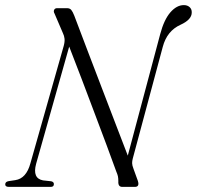

<svg xmlns="http://www.w3.org/2000/svg" viewBox="-40 -732 771 752"><path d="M101.5 -90.5Q86 -33.5 128.5 -25.5L160.5 -22Q171.5 -19.5 171 -10.5Q171 0 158.5 0H-4.5Q-20 0 -19.5 -10Q-19.5 -20 -6.5 -22.5L20 -26.5Q63 -33 79 -92L209.5 -552Q214 -568.5 212.8 -580.2Q211.5 -592 206.5 -602L173.5 -679Q169 -686.5 172 -693.2Q175 -700 184 -700H222.5Q233.5 -700 239.2 -693Q245 -686 251 -670.5Q274 -609.5 302 -536Q330 -462.5 359 -387Q388 -311.5 414.2 -243Q440.5 -174.5 460.5 -122.5L587.5 -598.5Q602.5 -655 627.2 -683.5Q652 -712 680 -712Q694 -712 702.8 -704Q711.5 -696 711 -683Q711 -655 667 -635Q614 -611 597.5 -548.5L480 -111Q477.5 -101.5 477.5 -93Q477.5 -84.5 483 -70.5L500 -23.5Q507.5 0 488 0H439Q422 0 423.5 -22Q423.5 -34 421.8 -41.8Q420 -49.5 415.5 -60Q400 -103.5 378 -162.2Q356 -221 331 -287.2Q306 -353.5 280.5 -421Q255 -488.5 231 -549.5Z"/></svg>

Font: Fraunces 144pt S050 Light
Style: Italic
Weight: 300
Italic angle: -16°
Version: Version 1.000; ttfautohint (v1.8.3)